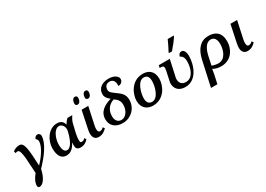

<svg xmlns="http://www.w3.org/2000/svg" viewBox="4 -1927 4507 3251"><g transform="rotate(-30 2257.5 -302.0)"><path d="M119 240C187 241 258 147 291 -12C446 -172 580 -354 580 -495C580 -517 563 -548 527 -548C500 -548 474 -533 463 -494C483 -478 496 -458 496 -435C496 -344 411 -202 290 -78C275 -414 262 -544 172 -544C124 -544 87 -531 42 -500L50 -459C71 -468 84 -468 95 -468C171 -468 161 -153 176 2C116 74 85 140 85 202C85 222 98 240 119 240Z M780 9C883 9 931 -68 968 -131L972 -130C959 -38 975 10 1056 10C1124 10 1169 -20 1206 -62L1188 -97C1166 -80 1152 -64 1125 -64C1112 -64 1087 -52 1087 -120C1087 -148 1091 -185 1103 -242L1127 -343C1146 -425 1146 -448 1203 -536H1110C1081 -510 1062 -483 1040 -449H1036C1024 -512 978 -546 906 -546C740 -546 630 -370 630 -215C630 -57 691 9 780 9ZM837 -65C787 -65 755 -103 755 -222C755 -320 812 -489 916 -489C954 -489 1011 -449 1007 -360L994 -306C964 -183 905 -65 837 -65Z M1578 -644C1615 -644 1642 -683 1642 -740C1642 -771 1624 -784 1600 -784C1558 -784 1535 -735 1535 -686C1535 -656 1552 -644 1578 -644ZM1373 -644C1410 -644 1437 -683 1437 -740C1437 -771 1420 -784 1395 -784C1354 -784 1331 -735 1331 -686C1331 -656 1349 -644 1373 -644ZM1410 10C1483 10 1528 -24 1571 -68L1546 -100C1523 -77 1505 -65 1473 -65C1446 -65 1435 -94 1435 -127C1435 -163 1443 -198 1452 -238L1516 -536H1386L1323 -235C1314 -192 1305 -151 1305 -111C1305 -33 1346 10 1410 10Z M1880 10C2047 10 2171 -120 2171 -276C2171 -375 2123 -425 2052 -475C1978 -530 1932 -555 1932 -608C1932 -662 1960 -713 2032 -713C2097 -713 2136 -663 2126 -573C2177 -573 2220 -603 2220 -661C2220 -701 2163 -765 2043 -765C1928 -765 1822 -712 1822 -582C1822 -539 1840 -506 1904 -451C1766 -410 1652 -340 1652 -191C1652 -66 1744 10 1880 10ZM1888 -48C1837 -48 1776 -78 1776 -184C1776 -308 1849 -387 1945 -416C2013 -367 2040 -331 2040 -255C2040 -138 1967 -48 1888 -48Z M2472 10C2694 10 2789 -198 2789 -334C2789 -485 2697 -546 2584 -546C2357 -546 2266 -324 2266 -201C2266 -51 2365 10 2472 10ZM2489 -54C2427 -54 2393 -97 2393 -175C2393 -277 2449 -484 2567 -484C2630 -484 2663 -444 2663 -363C2663 -245 2606 -54 2489 -54Z M3144 -627H3205C3259 -690 3311 -749 3362 -830L3368 -844H3247C3210 -763 3188 -716 3150 -646ZM3104 11C3327 11 3417 -240 3417 -421C3417 -484 3392 -548 3343 -548C3307 -548 3283 -524 3275 -483C3306 -469 3344 -441 3344 -356C3344 -200 3280 -58 3154 -58C3071 -58 3036 -112 3036 -171C3036 -180 3033 -185 3037 -204L3110 -536H2895L2884 -487H2907C2941 -487 2963 -480 2963 -443C2963 -412 2955 -381 2951 -365L2921 -225C2913 -190 2912 -186 2912 -164C2912 -65 2976 11 3104 11Z M3468 240H3593L3632 60C3639 23 3641 9 3647 -31C3684 -4 3746 10 3806 10C4009 10 4101 -162 4101 -308C4101 -485 3999 -546 3867 -546C3716 -546 3619 -443 3576 -253ZM3789 -57C3761 -57 3701 -65 3664 -83L3698 -241C3726 -378 3783 -474 3870 -474C3930 -474 3976 -431 3976 -326C3976 -207 3920 -57 3789 -57Z M4320 10C4393 10 4438 -24 4481 -68L4456 -100C4433 -77 4415 -65 4383 -65C4356 -65 4345 -94 4345 -127C4345 -163 4353 -198 4362 -238L4426 -536H4296L4233 -235C4224 -192 4215 -151 4215 -111C4215 -33 4256 10 4320 10Z"/></g></svg>

Font: Noto Serif Semi
Style: Italic
Weight: 600
Italic angle: -12°
Designer: Monotype Design Team
Foundry: Monotype Imaging Inc.
Version: Version 1.901